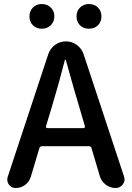

<svg xmlns="http://www.w3.org/2000/svg" viewBox="-20 -944 661 964"><path d="M426.8 -799.8Q399.4 -799.8 381.8 -816.9Q364.3 -834 364.3 -862.3Q364.3 -888.7 381.8 -906.2Q399.4 -923.8 426.8 -923.8Q454.1 -923.8 471.7 -906.2Q489.3 -888.7 489.3 -862.3Q489.3 -834 471.7 -816.9Q454.1 -799.8 426.8 -799.8ZM127.9 -862.3Q127.9 -888.7 145.5 -906.2Q163.1 -923.8 189.9 -923.8Q216.8 -923.8 234.9 -906.2Q252.9 -888.7 252.9 -862.3Q252.9 -835 234.9 -817.4Q216.8 -799.8 189.9 -799.8Q163.1 -799.8 145.5 -816.9Q127.9 -834 127.9 -862.3ZM210.9 -310.5Q210 -306.6 211.9 -303.7Q213.9 -300.8 217.8 -300.8H399.4Q403.3 -300.8 405.3 -303.7Q407.2 -306.6 406.2 -310.5L379.9 -400.4Q361.3 -460 310.5 -642.6Q309.6 -644.5 307.6 -644.5Q305.7 -644.5 305.7 -642.6Q278.3 -534.2 238.3 -400.4ZM560.5 0Q533.2 0 511.2 -16.6Q489.3 -33.2 481.4 -58.6L439.5 -200.2Q436.5 -210 426.8 -210H190.4Q180.7 -210 177.7 -200.2L134.8 -56.6Q127 -31.2 106 -15.6Q85 0 58.6 0Q37.1 0 24.4 -17.6Q16.6 -29.3 16.6 -42Q16.6 -48.8 18.6 -55.7L222.7 -672.9Q232.4 -701.2 256.8 -718.8Q281.2 -736.3 311 -736.3Q340.8 -736.3 365.2 -718.8Q389.6 -701.2 399.4 -672.9L602.5 -58.6Q605.5 -50.8 605.5 -43.9Q605.5 -30.3 596.7 -18.6Q583 0 560.5 0Z"/></svg>

Font: Gen Jyuu GothicX Medium
Style: Regular
Weight: 500
Designer: Ryoko NISHIZUKA (kana &amp; ideographs); Paul D. Hunt (Latin, Greek &amp; Cyrillic); Wenlong ZHANG (bopomofo); Sandoll C
Version: Version 1.058.20140828